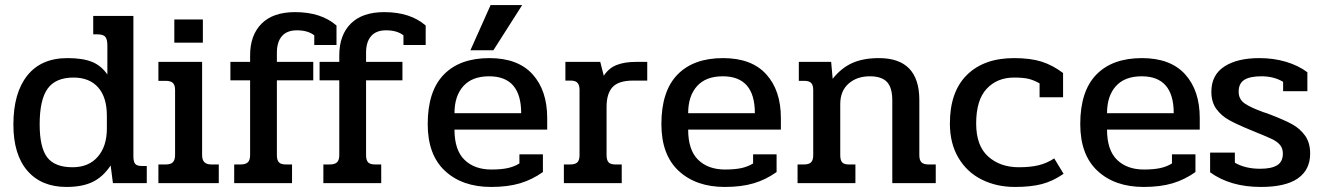

<svg xmlns="http://www.w3.org/2000/svg" viewBox="-20 -725 5239 760"><path d="M33 -232Q33 -357 88 -426Q143 -495 247 -495Q308 -495 344.5 -480Q381 -465 405 -430V-545Q405 -569 397 -579Q389 -589 366 -589H349V-662H508V-107Q508 -85 515 -76.5Q522 -68 541 -68H561V0H427L418 -70Q388 -25 347 -5Q306 15 243 15Q144 15 88.5 -49Q33 -113 33 -232ZM403 -216V-267Q403 -340 368.5 -379Q334 -418 271 -418Q200 -418 168.5 -374Q137 -330 137 -233Q137 -141 167 -102Q197 -63 267 -63Q331 -63 367 -104.5Q403 -146 403 -216Z M670 -648H783V-556H670ZM607 -74H636Q656 -74 664.5 -83Q673 -92 673 -112V-369Q673 -388 664.5 -396.5Q656 -405 636 -405H607V-480H780V-111Q780 -92 789 -83Q798 -74 817 -74H846V0H607Z M907 -74H932Q952 -74 961 -82.5Q970 -91 970 -111V-407H892V-480H970V-506Q970 -586 1015.5 -631.5Q1061 -677 1148 -677Q1251 -677 1312 -624V-547H1224V-585Q1199 -605 1155 -605Q1116 -605 1096 -582Q1076 -559 1076 -516V-480H1220V-407H1076V-111Q1076 -91 1084 -82.5Q1092 -74 1112 -74H1136V0H907Z M1260 -74H1285Q1305 -74 1314 -82.5Q1323 -91 1323 -111V-407H1245V-480H1323V-506Q1323 -586 1368.5 -631.5Q1414 -677 1501 -677Q1604 -677 1665 -624V-547H1577V-585Q1552 -605 1508 -605Q1469 -605 1449 -582Q1429 -559 1429 -516V-480H1573V-407H1429V-111Q1429 -91 1437 -82.5Q1445 -74 1465 -74H1489V0H1260Z M1922 -705H2047L1933 -526H1842ZM1673 -234Q1673 -364 1736.5 -429.5Q1800 -495 1917 -495Q2030 -495 2088 -431Q2146 -367 2146 -258V-212H1779Q1779 -131 1818.5 -92.5Q1858 -54 1925 -54Q1963 -54 1989 -59.5Q2015 -65 2036 -78V-114H2129V-44Q2087 -14 2038.5 0.5Q1990 15 1924 15Q1810 15 1741.5 -48.5Q1673 -112 1673 -234ZM2043 -277Q2043 -423 1916 -423Q1849 -423 1814 -384Q1779 -345 1779 -277Z M2212 -74H2237Q2257 -74 2265.5 -82.5Q2274 -91 2274 -111V-369Q2274 -388 2266 -397Q2258 -406 2239 -406H2218V-480H2356L2370 -425Q2390 -456 2421.5 -468Q2453 -480 2496 -480H2542V-406H2486Q2429 -406 2405 -380.5Q2381 -355 2381 -302V-111Q2381 -91 2389 -82.5Q2397 -74 2416 -74H2441V0H2212Z M2598 -234Q2598 -364 2661.5 -429.5Q2725 -495 2842 -495Q2955 -495 3013 -431Q3071 -367 3071 -258V-212H2704Q2704 -131 2743.5 -92.5Q2783 -54 2850 -54Q2888 -54 2914 -59.5Q2940 -65 2961 -78V-114H3054V-44Q3012 -14 2963.5 0.5Q2915 15 2849 15Q2735 15 2666.5 -48.5Q2598 -112 2598 -234ZM2968 -277Q2968 -423 2841 -423Q2774 -423 2739 -384Q2704 -345 2704 -277Z M3137 -74H3162Q3182 -74 3190.5 -82.5Q3199 -91 3199 -111V-368Q3199 -388 3191 -396.5Q3183 -405 3163 -405H3142V-480H3270L3276 -413Q3310 -456 3353.5 -475.5Q3397 -495 3459 -495Q3619 -495 3619 -329V-111Q3619 -91 3627.5 -82.5Q3636 -74 3656 -74H3684V0H3512V-328Q3512 -378 3491 -400.5Q3470 -423 3423 -423Q3372 -423 3339 -394Q3306 -365 3306 -313V-111Q3306 -91 3313.5 -82.5Q3321 -74 3340 -74H3366V0H3137Z M3740 -236Q3740 -362 3807.5 -428.5Q3875 -495 3994 -495Q4059 -495 4103 -481Q4147 -467 4188 -436V-340H4095V-395Q4072 -408 4051 -413Q4030 -418 3994 -418Q3927 -418 3885.5 -373.5Q3844 -329 3844 -236Q3844 -148 3891.5 -105.5Q3939 -63 4013 -63Q4059 -63 4091.5 -71Q4124 -79 4153 -98L4190 -37Q4148 -8 4104.5 3.5Q4061 15 3997 15Q3925 15 3866.5 -14Q3808 -43 3774 -100Q3740 -157 3740 -236Z M4256 -234Q4256 -364 4319.5 -429.5Q4383 -495 4500 -495Q4613 -495 4671 -431Q4729 -367 4729 -258V-212H4362Q4362 -131 4401.5 -92.5Q4441 -54 4508 -54Q4546 -54 4572 -59.5Q4598 -65 4619 -78V-114H4712V-44Q4670 -14 4621.5 0.5Q4573 15 4507 15Q4393 15 4324.5 -48.5Q4256 -112 4256 -234ZM4626 -277Q4626 -423 4499 -423Q4432 -423 4397 -384Q4362 -345 4362 -277Z M4770 -43V-121H4868V-81Q4909 -57 4968 -57Q5013 -57 5035.5 -71Q5058 -85 5058 -117Q5058 -138 5046.5 -151.5Q5035 -165 5015 -174.5Q4995 -184 4936 -208Q4877 -232 4845.5 -249.5Q4814 -267 4794.5 -294Q4775 -321 4775 -362Q4775 -428 4826 -461.5Q4877 -495 4965 -495Q5021 -495 5070 -480.5Q5119 -466 5155 -439V-364H5059V-401Q5023 -423 4973 -423Q4928 -423 4905.5 -409Q4883 -395 4883 -362Q4883 -332 4907 -315.5Q4931 -299 4981 -281Q4995 -277 5012 -270Q5064 -250 5095 -233Q5126 -216 5146 -188Q5166 -160 5166 -117Q5166 -53 5117.5 -19Q5069 15 4971 15Q4850 15 4770 -43Z"/></svg>

Font: Pridi
Style: Regular
Weight: 400
Designer: Katatrad Team
Foundry: CadsonDemak
Version: Version 1.001